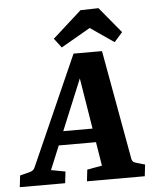

<svg xmlns="http://www.w3.org/2000/svg" viewBox="-70 -814 701 860"><g transform="rotate(-5 280.5 -384.0)"><path d="M158 -233H377L391 -171H135ZM493 -82Q494 -77 497.5 -72Q501 -67 511 -64L552 -52L546 0H286L292 -52L359 -64L284 -526H321L130 -64L194 -52L188 0H-16L-10 -52L36 -64Q51 -68 57 -81L276 -575H404ZM194 -649 324 -766 405 -768 501 -652 464 -610 358 -683 226 -607Z"/></g></svg>

Font: Rasa
Style: Bold Italic
Weight: 700
Italic angle: -7.10001°
Designer: Anna Giedrys (Yrsa+Rasa design), David Brezina (Yrsa art-direction, Rasa art-direction, design)
Foundry: Rosetta Type Foundry
Version: Version 2.004